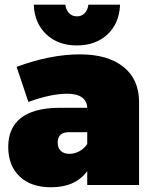

<svg xmlns="http://www.w3.org/2000/svg" viewBox="-20 -789 653 819"><path d="M15.1 -162.1Q15.1 -243.2 68.8 -285.4Q122.6 -327.6 227.1 -329.1H352.1Q351.1 -357.9 329.6 -373.5Q308.1 -389.2 267.1 -389.2Q196.3 -389.2 101.1 -354L50.8 -503.9Q195.3 -557.1 320.8 -557.1Q439.9 -557.1 506.6 -503.7Q573.2 -450.2 573.2 -354V0H352.1V-59.1Q301.8 9.8 198.2 9.8Q111.8 9.8 63.5 -36.6Q15.1 -83 15.1 -162.1ZM124 -769H258.8Q261.2 -746.6 274.7 -732.9Q288.1 -719.2 308.1 -719.2Q328.1 -719.2 341.3 -732.9Q354.5 -746.6 356.9 -769H492.2Q488.8 -689.5 438.5 -642.3Q388.2 -595.2 308.1 -595.2Q228 -595.2 177.7 -642.3Q127.4 -689.5 124 -769ZM226.1 -181.2Q226.1 -158.7 239 -145.8Q252 -132.8 275.9 -132.8Q297.9 -132.8 318.4 -143.8Q338.9 -154.8 352.1 -174.8V-225.1H273.9Q226.1 -225.1 226.1 -181.2Z"/></svg>

Font: Trueno Black
Style: Regular
Weight: 900
Designer: Julieta Ulanovsky
Foundry: Julieta Ulanovsky
Version: Version 3.001b | FøM Fix